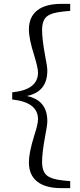

<svg xmlns="http://www.w3.org/2000/svg" viewBox="-20 -797 415 990"><path d="M296 173Q214 173 171.5 139Q129 105 129 40Q129 -9 156 -96Q176 -157 176 -182Q176 -270 43 -284V-321Q176 -334 176 -423Q176 -447 157 -509Q129 -596 129 -645Q129 -709 171.5 -743Q214 -777 296 -777H342V-741L310 -738Q246 -732 221.5 -712Q197 -692 197 -642Q197 -594 213 -508Q224 -453 224 -433Q224 -323 118 -302Q224 -281 224 -172Q224 -151 213 -96Q197 -11 197 38Q197 87 221.5 107.5Q246 128 310 134L342 137V173Z"/></svg>

Font: GenRyuMin TW R
Style: Regular
Weight: 400
Version: Version 1.501;PS 1;hotconv 16.6.51;makeotf.lib2.5.65220